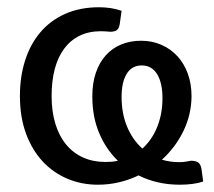

<svg xmlns="http://www.w3.org/2000/svg" viewBox="-20 -505 594 532"><path d="M543 -2Q530.3 2.4 513.4 4.6Q496.6 6.8 478 6.8Q446.3 6.8 417.7 0.2Q389.2 -6.3 363.8 -19Q337.4 -6.3 309.3 0.2Q281.2 6.8 251 6.8Q206.1 6.8 166.7 -9.8Q127.4 -26.4 98.1 -57.9Q68.8 -89.4 52 -135Q35.2 -180.7 35.2 -239.3Q35.2 -292.5 49.6 -337.6Q64 -382.8 91.8 -415.5Q119.6 -448.2 160.6 -466.6Q201.7 -484.9 254.4 -484.9Q270 -484.9 285.6 -482.7Q301.3 -480.5 316.9 -475.1L312 -439.9Q310.1 -425.8 303.5 -421.4Q296.9 -417 285.6 -417Q280.3 -417.5 273.4 -418Q266.6 -418.5 259.8 -418.5Q226.1 -418.5 200.7 -406Q175.3 -393.6 158 -370.4Q140.6 -347.2 131.8 -314Q123 -280.8 123 -239.3Q123 -196.3 133.3 -162.4Q143.6 -128.4 163.1 -104.7Q182.6 -81.1 210.2 -68.6Q237.8 -56.2 272.5 -56.2Q281.2 -56.2 289.8 -56.9Q298.3 -57.6 306.6 -59.6Q273.4 -91.8 254.6 -136.7Q235.8 -181.6 235.8 -237.8Q235.8 -274.9 245.6 -303.5Q255.4 -332 273.2 -351.8Q291 -371.6 315.9 -381.8Q340.8 -392.1 371.1 -392.1Q401.9 -392.1 427.7 -380.6Q453.6 -369.1 472.2 -348.6Q490.7 -328.1 500.7 -300Q510.7 -272 510.7 -238.3Q510.3 -187.5 488.3 -142.1Q466.3 -96.7 428.7 -62.5Q451.7 -55.7 476.1 -55.7Q487.3 -55.7 494.9 -57.1Q502.4 -58.6 509.3 -59.6Q523.4 -59.6 530 -54.2Q536.6 -48.8 538.6 -34.7ZM316.9 -236.3Q316.9 -190.9 332 -154.3Q347.2 -117.7 374.5 -93.3Q401.4 -117.7 415.8 -153.8Q430.2 -189.9 430.2 -232.9Q430.2 -275.4 415.3 -299.6Q400.4 -323.7 372.6 -323.7Q345.2 -323.7 331.1 -300.5Q316.9 -277.3 316.9 -236.3Z"/></svg>

Font: Carlito
Style: Regular
Weight: 400
Designer: Lukasz Dziedzic
Foundry: tyPoland Lukasz Dziedzic
Version: Version 1.103; Beta1; all basic design good, some composites